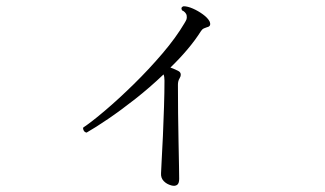

<svg xmlns="http://www.w3.org/2000/svg" viewBox="-20 -569 1040 614"><path d="M528 24Q513 20 503.5 10Q494 0 495 -15Q495 -23 497 -56Q499 -89 501 -134.5Q503 -180 504.5 -227.5Q506 -275 506 -311Q506 -324 503 -331Q459 -289 412.5 -252.5Q366 -216 325.5 -188.5Q285 -161 257 -145Q251 -146 248 -151Q245 -156 246 -161Q273 -179 316 -215.5Q359 -252 407.5 -299.5Q456 -347 499.5 -398Q543 -449 570 -495Q575 -503 576.5 -507.5Q578 -512 577 -519Q576 -525 571.5 -529.5Q567 -534 562 -536Q557 -546 567 -549Q580 -549 597 -541.5Q614 -534 629 -523Q644 -512 650 -501Q657 -485 642 -482Q636 -480 631.5 -478Q627 -476 623 -470Q604 -440 579 -410.5Q554 -381 525 -353Q533 -350 540 -347Q547 -344 552 -341Q558 -337 558 -330.5Q558 -324 554 -318Q549 -310 549 -298Q549 -256 549.5 -207Q550 -158 551 -112.5Q552 -67 552.5 -35.5Q553 -4 553 3Q553 18 546 22.5Q539 27 528 24Z"/></svg>

Font: Zen Old Mincho
Style: Regular
Weight: 400
Designer: Yoshimichi Ohira
Foundry: Positype
Version: Version 1.001